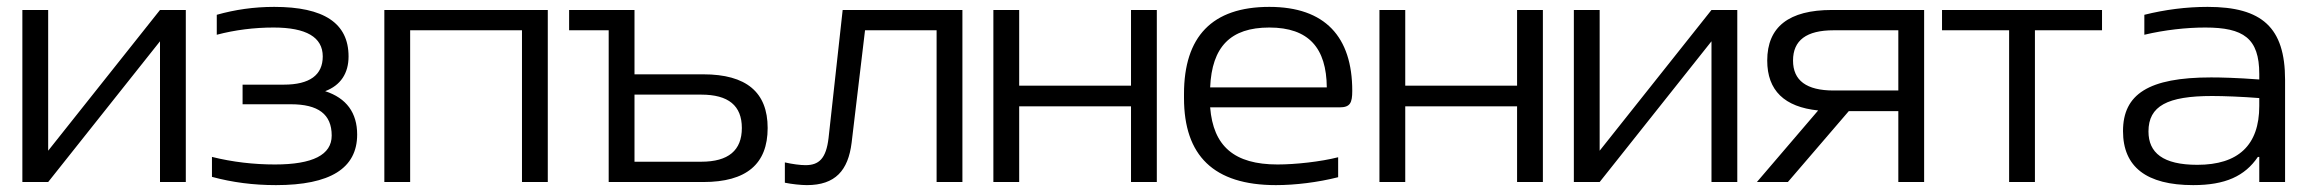

<svg xmlns="http://www.w3.org/2000/svg" viewBox="-20 -529 6701 558"><path d="M45 0H120L445 -409V0H520V-500H445L120 -91V-500H45Z M805 -283H685V-226H825C905 -226 944 -197 944 -135C944 -79 889 -51 779 -51C718 -51 656 -58 596 -73V-15C655 1 716 9 782 9C940 9 1018 -40 1018 -138C1018 -201 987 -244 925 -264C970 -281 993 -316 993 -365C993 -462 921 -509 777 -509C718 -509 663 -501 610 -486V-428C663 -442 719 -449 775 -449C870 -449 918 -421 918 -365C918 -311 880 -283 805 -283Z M1097 0H1172V-441H1497V0H1572V-500H1097Z M1749 0H2024C2149 0 2211 -52 2211 -157C2211 -261 2149 -313 2024 -313H1824V-500H1634V-441H1749ZM1824 -59V-254H2018C2097 -254 2136 -222 2136 -157C2136 -92 2097 -59 2018 -59Z M2455 -114 2494 -441H2702V0H2777V-500H2429L2388 -128C2381 -68 2360 -49 2321 -49C2306 -49 2283 -52 2261 -57V2C2280 6 2308 9 2325 9C2408 9 2445 -34 2455 -114Z M2867 0H2942V-220H3267V0H3342V-500H3267V-280H2942V-500H2867Z M3910 -265C3910 -422 3831 -509 3669 -509C3502 -509 3421 -422 3421 -256V-244C3421 -77 3507 9 3688 9C3744 9 3810 1 3869 -14V-72C3818 -59 3745 -51 3693 -51C3567 -51 3506 -104 3497 -217H3873C3904 -217 3910 -230 3910 -265ZM3497 -275C3502 -393 3556 -449 3669 -449C3784 -449 3835 -389 3836 -275Z M3989 0H4064V-220H4389V0H4464V-500H4389V-280H4064V-500H3989Z M4554 0H4629L4954 -409V0H5029V-500H4954L4629 -91V-500H4554Z M5572 -500H5304C5179 -500 5116 -451 5116 -353C5116 -266 5166 -218 5264 -208L5086 0H5176L5353 -206H5497V0H5572ZM5191 -353C5191 -412 5230 -441 5309 -441H5497V-266H5309C5230 -266 5191 -295 5191 -353Z M5819 0H5894V-441H6089V-500H5624V-441H5819Z M6396 -509C6334 -509 6272 -501 6212 -486V-428C6271 -442 6334 -449 6389 -449C6500 -449 6546 -418 6546 -314V-298C6480 -303 6433 -304 6406 -304C6224 -304 6150 -255 6150 -148C6150 -44 6218 9 6354 9C6447 9 6504 -17 6542 -73H6546V0H6621V-297C6621 -449 6554 -509 6396 -509ZM6224 -147C6224 -221 6279 -250 6409 -250C6442 -250 6496 -248 6546 -244V-221C6546 -107 6485 -50 6366 -50C6266 -50 6224 -85 6224 -147Z"/></svg>

Font: LT Wave Light
Style: Regular
Weight: 300
Designer: Daniel Lyons
Version: Version 2.5 (Glyphs App)